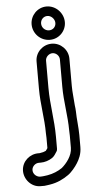

<svg xmlns="http://www.w3.org/2000/svg" viewBox="-62 -757 484 1008"><g transform="rotate(-5 180.0 -252.5)"><path d="M286 -34V29C286 71 254 110 229 131C207 146 181 157 152 162L138 164C130 165 124 166 116 166H110C90 164 74 147 75 127C76 109 93 92 114 93H122C143 93 165 86 183 74C194 67 204 50 209 42C212 38 213 32 213 28V-34C213 -127 196 -205 196 -294V-438C196 -457 214 -474 233 -474C252 -474 269 -457 269 -438V-294C269 -215 285 -139 285 -63C285 -54 286 -44 286 -34ZM162 -58C162 -50 163 -42 163 -34V20C161 23 156 31 153 34C145 38 135 41 120 43H115C68 42 27 78 25 125C23 173 62 216 109 216H115C124 217 136 216 147 214L160 212C199 206 231 190 258 171C276 159 299 131 310 113C322 94 336 67 336 29V-34C336 -73 329 -124 329 -158C329 -169 327 -181 326 -190C324 -226 319 -260 319 -294V-438C319 -485 280 -524 233 -524C186 -524 146 -486 146 -438V-294C146 -211 162 -137 162 -58ZM187 -634C187 -655 203 -671 223 -671C243 -671 262 -652 262 -631C262 -610 246 -595 226 -595C205 -595 187 -612 187 -634ZM137 -634C137 -585 177 -545 226 -545C274 -545 312 -584 312 -631C312 -679 272 -721 223 -721C175 -721 137 -681 137 -634Z"/></g></svg>

Font: Blanket
Style: BdOutline
Weight: 700
Foundry: Cannot Into Space Fonts
Version: Version 0.9